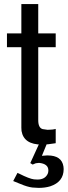

<svg xmlns="http://www.w3.org/2000/svg" viewBox="-20 -688 333 944"><path d="M170.9 22H209L186 78.1L210.9 76.2H213.9Q283.7 76.2 292 130.9L293 143.1Q293 206.1 227.1 228Q201.7 235.8 169.9 235.8L138.7 233.9Q114.7 231 81.1 216.8L44.9 202.1L65.9 162.1L74.7 166Q124 190.9 147 193.8L164.1 194.8Q201.7 194.8 214.8 166Q217.8 159.2 217.8 149.9Q217.8 117.2 171.9 112.8L155.8 114.7L140.6 121.1L128.9 113.8ZM253.9 -523.9V-456.1H168V-97.2Q168 -59.1 189.9 -53.2L213.9 -49.8Q238.8 -49.8 253.9 -54.2V16.1Q214.8 22.9 186 22.9Q97.2 22.9 85.9 -43.9L85 -60.1V-456.1H14.2V-523.9H85V-668H168V-523.9Z"/></svg>

Font: SolaimanLipi
Style: Normal
Weight: 400
Designer: Solaiman Karim
Foundry: Al Mamun Sumon
Version: Version 2.000